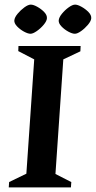

<svg xmlns="http://www.w3.org/2000/svg" viewBox="-20 -811 415 831"><path d="M17.9 0 19.5 -23.1 94.1 -59.2 128.1 -554 59.1 -589.9 59.9 -612H329L327.9 -588.9L254 -554L220 -58L288.6 -23L287 0ZM304 -664.9Q292.7 -664.9 275.7 -674.1Q258.6 -683.4 245.9 -696.8Q233.1 -710.3 234.1 -722.9Q235.4 -735.9 247.9 -751.4Q260.5 -767 277.1 -779Q293.7 -791 305 -791Q316 -791 332.7 -781.7Q349.5 -772.5 362.7 -759.1Q375.9 -745.6 374.9 -732Q374.2 -720 360.7 -703.9Q347.2 -687.9 331 -676.4Q314.7 -664.9 304 -664.9ZM112.1 -664.9Q100.9 -664.9 83.8 -674.1Q66.8 -683.4 53.9 -696.8Q41 -710.3 42 -722.9Q43.3 -735.9 56.1 -751.4Q69 -767 85.4 -779Q101.9 -791 112.9 -791Q124.5 -791 141.2 -781.7Q158 -772.5 171.1 -759.1Q184.1 -745.6 183.1 -732Q182.5 -720 169.1 -703.9Q155.7 -687.9 139.1 -676.4Q122.5 -664.9 112.1 -664.9Z"/></svg>

Font: Ancizar Serif Light
Style: Italic
Weight: 300
Italic angle: -4°
Designer: Cesar Puertas, Viviana Monsalve, Julian Moncada, Julian Prieto, Jose Castro, Felipe Aragon, Mariel Hernandez, Sara Alarc
Version: Version 8.100